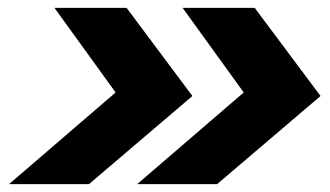

<svg xmlns="http://www.w3.org/2000/svg" viewBox="-20 -550 842 490"><path d="M330 -80 602 -314 446 -530H630L798 -305L534 -80ZM3 -80 275 -314 119 -530H303L471 -305L207 -80Z"/></svg>

Font: Be Vietnam Pro Black
Style: Italic
Weight: 900
Italic angle: -12°
Designer: Lam Bao, Tony Le, Vietanh Nguyen
Foundry: Yellow Type Foundry
Version: Version 1.002; ttfautohint (v1.8.3)